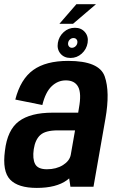

<svg xmlns="http://www.w3.org/2000/svg" viewBox="-21 -891 559 916"><path d="M315 0 309 -40Q304 -36 298.5 -31.5Q247.5 5.5 154.5 5.5Q65.5 5.5 27.5 -34Q-10.5 -73.5 2.5 -171.5Q14 -271 69 -312.2Q124 -353.5 230.5 -353.5H352L355.5 -375Q368.5 -445.5 352 -476.5Q335.5 -507.5 293 -507.5Q255 -507.5 225.5 -479.5Q196 -451.5 181 -390L52 -416Q77 -513.5 137.5 -557Q198 -600.5 304 -600.5Q452.5 -600.5 478.5 -526.5Q504.5 -452.5 482 -325L425 0ZM316.5 -152 337 -269H254.5Q196 -269 171.5 -247Q147 -225 140 -179Q133.5 -133.5 146.5 -108.5Q159.5 -83.5 203 -83.5Q247.5 -83.5 279.5 -103.5Q311 -123.5 316.5 -152ZM315.5 -614.5Q285 -614.5 267.5 -635.2Q250 -656 255 -686.5Q260 -717 282.8 -737.8Q305.5 -758.5 336.5 -758.5Q366.5 -758.5 384.2 -737.8Q402 -717 397 -686.5Q392 -656 369 -635.2Q346 -614.5 315.5 -614.5ZM322 -663Q331.5 -663 339 -669.8Q346.5 -676.5 348 -686.5Q349.5 -696.5 344.2 -703Q339 -709.5 329.5 -709.5Q320.5 -709.5 313 -703Q305.5 -696.5 304 -686.5Q302.5 -676.5 307.8 -669.8Q313 -663 322 -663ZM262.5 -777.5 343.5 -871H437L327.5 -777.5Z"/></svg>

Font: Anybody SemiBold
Style: Italic
Weight: 600
Italic angle: -10°
Designer: Tyler Finck
Foundry: Etcetera Type Company
Version: Version 1.010; ttfautohint (v1.8.3) -l 8 -r 50 -G 200 -x 14 